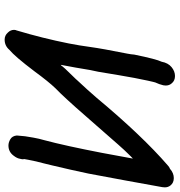

<svg xmlns="http://www.w3.org/2000/svg" viewBox="6 -754 756 807"><g transform="rotate(90 383.5 -350.0)"><path d="M146 8Q128 8 116 -6Q105 -17 105 -32Q105 -35 106 -39L107 -41Q140 -151 162 -261Q171 -307 177 -352Q184 -403 205 -508Q208 -523 209 -537Q228 -630 239 -652Q244 -679 261.5 -693.5Q279 -708 299 -708Q319 -708 330 -694Q339 -684 339 -669Q339 -664 338 -659Q334 -642 326 -625Q325 -619 323.5 -615.5Q322 -612 307 -537Q296 -477 281 -385L274 -352Q264 -290 252 -228Q253 -229 254 -229Q263 -242 297 -276Q311 -290 312.5 -292Q314 -294 315 -295Q360 -343 390 -378Q551 -571 675 -678Q681 -684 689 -687Q707 -703 728 -703Q748 -703 759 -689Q767 -679 767 -665Q767 -660 766 -654Q738 -497 709 -344Q693 -268 675 -193Q671 -175 666.5 -158Q662 -141 658 -124.5Q654 -108 651 -91L648 -74Q649 -72 649 -69Q649 -65 647 -57Q645 -44 634 -30Q618 -8 591 -8Q578 -8 564.5 -16Q551 -24 549 -43Q551 -78 558 -113Q562 -136 569 -160Q592 -246 622 -401L646 -531Q638 -524 621 -506Q608 -494 509 -380Q419 -276 372 -227L351 -206Q323 -177 279 -117Q217 -35 189 -12Q172 8 146 8Z"/></g></svg>

Font: Bad Comic
Style: Italic
Weight: 400
Italic angle: -11°
Designer: GGBotNet
Foundry: GGBotNet
Version: 0.95